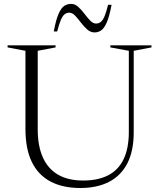

<svg xmlns="http://www.w3.org/2000/svg" viewBox="-20 -932 799 962"><path d="M625.5 -271.5V-677.5L533 -694.5V-705H739V-694.5L650 -677.5V-269.5Q650 -175.5 618 -113.5Q586 -51.5 526.2 -20.8Q466.5 10 382.5 10Q294.5 10 233 -22.5Q171.5 -55 139.5 -120.5Q107.5 -186 107.5 -285.5V-677.5L18 -694.5V-705H258.5V-694.5L169 -677.5V-284Q169 -201 194.5 -143.8Q220 -86.5 270.5 -57Q321 -27.5 397 -27.5Q471.5 -27.5 522.5 -54Q573.5 -80.5 599.5 -134.8Q625.5 -189 625.5 -271.5ZM539 -908Q528 -849 514.8 -819.2Q501.5 -789.5 486.5 -779.5Q471.5 -769.5 454 -769.5Q433.5 -769.5 416.8 -784.5Q400 -799.5 385.2 -819Q370.5 -838.5 356.5 -853.5Q342.5 -868.5 327 -868.5Q314 -868.5 303.8 -860.5Q293.5 -852.5 284.8 -832Q276 -811.5 266.5 -774.5H249.5Q260.5 -834 273.8 -863.5Q287 -893 302.5 -902.8Q318 -912.5 336 -912.5Q356 -912.5 372.2 -897.5Q388.5 -882.5 403 -863.2Q417.5 -844 431.8 -829Q446 -814 461 -814Q474.5 -814 484.8 -822Q495 -830 503.8 -850.5Q512.5 -871 521.5 -908Z"/></svg>

Font: Newsreader 60pt Light
Style: Regular
Weight: 300
Designer: Hugues Gentile
Foundry: Production Type
Version: Version 1.003